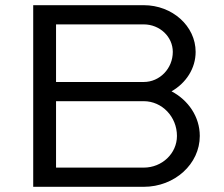

<svg xmlns="http://www.w3.org/2000/svg" viewBox="-20 -720 862 740"><path d="M108 0H534C653.2 0 750 -87.8 750 -196C750 -269.6 706.1 -333.8 641.1 -368C696.9 -399.9 734 -456.1 734 -520C734 -619.4 644.4 -700 534 -700H108ZM196 -626H534C595.8 -626 646 -578.5 646 -520C646 -456 595.8 -404 534 -404H196ZM196 -74V-330H534C604.7 -330 662 -270 662 -196C662 -128.7 604.7 -74 534 -74Z"/></svg>

Font: Resamitz
Style: Bold
Weight: 700
Designer: gluk
Foundry: gluk
Version: Version 0.047